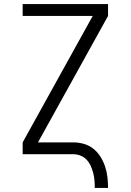

<svg xmlns="http://www.w3.org/2000/svg" viewBox="-20 -755 640 940"><path d="M444 165Q444 147 442.5 128.5Q441 110 436.5 92.5Q432 75 424.5 58Q417 41 404.5 27.5Q392 14 374.5 7Q357 0 339 0H91V-58L434 -677H91V-735H509V-677L166 -58H339Q365 -58 391 -50.5Q417 -43 437.5 -26.5Q458 -10 472 12.5Q486 35 494.5 60.5Q503 86 506 112.5Q509 139 509 165Z"/></svg>

Font: Iosevka Custom Light Extended
Style: Regular
Weight: 300
Width: 7
Monospace: yes
Designer: Belleve Invis
Foundry: Belleve Invis
Version: Version 11.2.4; ttfautohint (v1.8.4)